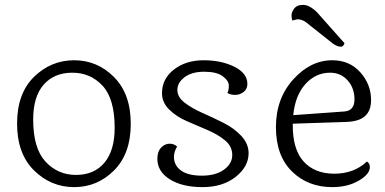

<svg xmlns="http://www.w3.org/2000/svg" viewBox="-20 -759 1578 787"><path d="M116 -269Q116 -151 166.5 -96.5Q217 -42 291.5 -42Q366 -42 408 -92Q450 -142 450 -235Q450 -354 400.5 -407.5Q351 -461 276.5 -461Q202 -461 159 -412Q116 -363 116 -269ZM119.5 -444Q189 -512 284 -512Q379 -512 447.5 -443Q516 -374 516 -251.5Q516 -129 447.5 -60.5Q379 8 284 8Q189 8 119.5 -60.5Q50 -129 50 -252.5Q50 -376 119.5 -444Z M994 -415Q994 -394 978.5 -382Q963 -370 944 -370Q925 -370 912 -378Q918 -388 918 -408Q918 -428 893 -446.5Q868 -465 817 -465Q766 -465 736.5 -442.5Q707 -420 707 -390.5Q707 -361 737 -338Q767 -315 810 -296Q853 -277 896 -255.5Q939 -234 969 -202Q999 -170 999 -131Q999 -76 946 -34Q893 8 810 8Q727 8 676 -24Q625 -56 625 -108Q625 -138 640.5 -154Q656 -170 675 -170Q694 -170 706 -158Q693 -137 693 -116Q693 -81 722 -60Q751 -39 807.5 -39Q864 -39 898 -63.5Q932 -88 932 -123.5Q932 -159 902.5 -183.5Q873 -208 830.5 -226Q788 -244 745.5 -262.5Q703 -281 673.5 -310Q644 -339 644 -377Q644 -436 693 -474Q742 -512 814.5 -512Q887 -512 940.5 -485.5Q994 -459 994 -415Z M1392 -582Q1388 -567 1375.5 -567.5Q1363 -568 1345 -580L1234 -668Q1217 -680 1200 -680L1178 -675Q1175 -685 1175 -696.5Q1175 -708 1184 -721Q1195 -739 1222 -739Q1249 -739 1280 -708ZM1391 -302Q1433 -305 1433 -351.5Q1433 -398 1405 -429.5Q1377 -461 1333 -461Q1274 -461 1232 -414.5Q1190 -368 1182 -287ZM1484 -97Q1496 -90 1496 -74Q1496 -45 1450.5 -18.5Q1405 8 1342 8Q1242 8 1176.5 -56.5Q1111 -121 1111 -238Q1111 -355 1182 -433.5Q1253 -512 1342 -512Q1413 -512 1457 -462.5Q1501 -413 1501 -349Q1501 -305 1475.5 -282.5Q1450 -260 1394 -259L1180 -252V-250Q1179 -147 1224.5 -97Q1270 -47 1350.5 -47Q1431 -47 1484 -97Z"/></svg>

Font: Laila Light
Style: Regular
Weight: 300
Designer: Hitesh Malaviya
Foundry: Indian Type Foundry
Version: Version 1.302;PS 1.0;hotconv 1.0.78;makeotf.lib2.5.61930; tt